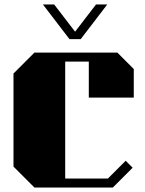

<svg xmlns="http://www.w3.org/2000/svg" viewBox="-20 -834 645 854"><path d="M375 -400V-560H270V-40H460L539 -119L570 -88L482 0H133L40 -93V-507L133 -600H502L575 -527V-400ZM457 -814 339 -660H289L171 -814H221L314 -693L407 -814Z"/></svg>

Font: Kumar One
Style: Regular
Weight: 400
Designer: Parimal Parmar
Foundry: Indian Type Foundry
Version: Version 1.000;PS 1.000;hotconv 1.0.88;makeotf.lib2.5.647800